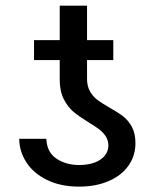

<svg xmlns="http://www.w3.org/2000/svg" viewBox="-20 -657 551 686"><path d="M296.9 -219.7Q264.2 -239.7 243.4 -256.8Q222.7 -273.9 208 -302.5Q193.4 -331.1 193.4 -372.1V-442.4H101.6V-513.7H193.4V-636.7H291V-513.7H384.8V-442.4H291V-375Q291 -348.6 301.8 -330.1Q312.5 -311.5 328.4 -299.8Q344.2 -288.1 371.1 -272.5Q400.9 -255.9 419.7 -241.5Q438.5 -227.1 451.2 -203.6Q463.9 -180.2 463.9 -145.5Q463.9 -100.1 438.7 -64.7Q413.6 -29.3 367.7 -9.8Q321.8 9.8 262.7 9.8Q196.3 9.8 147.7 -14.2Q99.1 -38.1 74 -77.4Q48.8 -116.7 48.8 -161.1H145.5Q147.5 -112.8 181.9 -90.1Q216.3 -67.4 262.7 -67.4Q294.9 -67.4 318.6 -76.4Q342.3 -85.4 354.7 -101.3Q367.2 -117.2 367.2 -136.7Q367.2 -155.3 357.9 -169.7Q348.6 -184.1 334.7 -194.6Q320.8 -205.1 296.9 -219.7Z"/></svg>

Font: Pretendard
Style: Regular
Weight: 400
Designer: Base glyphs from Inter by Rasmus Andersson; Hangeul glyphs from Noto Sans CJK(Source Han Sans) by Jang Soo-young and Kan
Foundry: Kil Hyung-jin
Version: Version 1.309